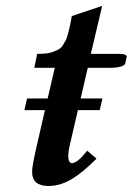

<svg xmlns="http://www.w3.org/2000/svg" viewBox="-20 -615 446 645"><path d="M324.2 -284.2 314.9 -245.1H241.7L213.9 -125Q207.5 -97.2 210 -82Q212.4 -66.9 221.2 -66.9Q240.2 -66.9 272.9 -108.9L304.2 -82Q256.8 -34.2 219 -12.2Q181.2 9.8 143.1 9.8Q128.4 9.8 117.7 6.3Q106.9 2.9 101.3 -2Q95.7 -6.8 92.5 -14.2Q89.4 -21.5 88.6 -26.9Q87.9 -32.2 87.9 -39.1Q87.9 -57.1 102.1 -119.1L130.9 -245.1H62L70.8 -284.2H140.1L164.1 -387.2H95.2L105 -434.1Q122.1 -434.1 135.5 -435.5Q148.9 -437 159.4 -441.2Q169.9 -445.3 177.5 -449.5Q185.1 -453.6 191.2 -463.1Q197.3 -472.7 200.9 -479.7Q204.6 -486.8 208.7 -502.2Q212.9 -517.6 215.1 -528.6Q217.3 -539.6 221.2 -561L323.2 -595.2L285.2 -434.1H377.9Q405.8 -434.1 405.8 -424.8L400.9 -402.8Q399.4 -395 384.8 -391.1Q370.1 -387.2 354 -387.2H274.9L251 -284.2Z"/></svg>

Font: Linux Libertine G
Style: Semibold Italic
Weight: 600
Italic angle: -11.5°
Designer: Philipp H. Poll
Foundry: Philipp H. Poll
Version: Version 5.1.1